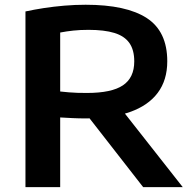

<svg xmlns="http://www.w3.org/2000/svg" viewBox="-20 -768 791 788"><path d="M84.5 0V-721Q119 -728.5 159.5 -734.8Q200 -741 244 -744.8Q288 -748.5 331.5 -748.5Q498.5 -748.5 582.5 -693.8Q666.5 -639 666.5 -516.5Q666.5 -439 627.2 -386.8Q588 -334.5 513 -308.2Q438 -282 331 -282Q303.5 -282 278.8 -283.2Q254 -284.5 227 -286V0ZM567.5 0 297.5 -346.5H457.5L730 0ZM337 -386.5Q438 -386.5 484.5 -417.8Q531 -449 531 -516Q531 -563 511 -591.5Q491 -620 449.5 -632.8Q408 -645.5 343.5 -645.5Q309 -645.5 281 -642.5Q253 -639.5 227 -634.5V-392.5Q246 -390.5 263.2 -389Q280.5 -387.5 298 -387Q315.5 -386.5 337 -386.5Z"/></svg>

Font: Encode Sans SC Expanded SemiBold
Style: Regular
Weight: 600
Width: 7
Designer: Multiple Designers
Foundry: Impallari Type
Version: Version 3.002